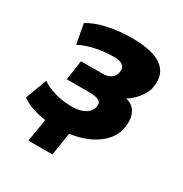

<svg xmlns="http://www.w3.org/2000/svg" viewBox="-153 -634 838 879"><g transform="rotate(30 266.5 -195.0)"><path d="M118 127 138 7Q96 1 62.5 -11Q29 -23 10 -39L52 -151Q80 -131 122 -119Q164 -107 211 -107Q252 -107 278 -121Q304 -135 311 -160Q317 -185 301 -194.5Q285 -204 249 -204H130L145 -308H259Q284 -308 301 -318.5Q318 -329 323 -350Q329 -375 315 -388Q301 -401 267 -401Q217 -401 169 -390.5Q121 -380 88 -362L69 -466Q107 -490 167.5 -503.5Q228 -517 294 -517Q411 -517 459.5 -476.5Q508 -436 488 -357Q481 -338 469.5 -321Q458 -304 443 -289.5Q428 -275 409 -263H411Q450 -255 465.5 -218Q481 -181 466 -126Q450 -76 397.5 -40.5Q345 -5 264 7L245 127Z"/></g></svg>

Font: Nunito Sans 7pt Condensed Black
Style: Italic
Weight: 900
Width: 3
Italic angle: -9°
Designer: Vernon Adams
Foundry: Vernon Adams
Version: Version 3.101;gftools[0.9.27]